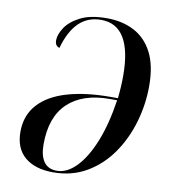

<svg xmlns="http://www.w3.org/2000/svg" viewBox="-82 -797 775 877"><g transform="rotate(10 305.0 -358.0)"><path d="M222 10Q139 10 91.5 -30Q44 -70 44 -147Q44 -223 90 -274Q136 -325 221 -350Q306 -375 423 -375H456Q462 -430 462 -480Q462 -595 426.5 -654.5Q391 -714 319 -714Q257 -714 216 -674Q175 -634 153 -555Q144 -557 138 -564.5Q132 -572 132 -587Q132 -613 153 -645.5Q174 -678 220.5 -702Q267 -726 344 -726Q415 -726 470 -697.5Q525 -669 556 -609Q587 -549 587 -454Q587 -369 563 -286.5Q539 -204 492.5 -137Q446 -70 378 -30Q310 10 222 10ZM238 0Q285 0 328 -44Q371 -88 404 -169.5Q437 -251 454 -365H419Q295 -365 226.5 -300.5Q158 -236 158 -109Q158 -56 178 -28Q198 0 238 0Z"/></g></svg>

Font: Noto Serif Display Condensed SemiBold
Style: Italic
Weight: 600
Width: 3
Italic angle: -12°
Designer: Monotype Design Team
Foundry: Monotype Imaging Inc.
Version: Version 2.009